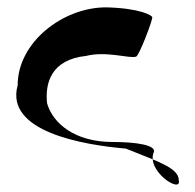

<svg xmlns="http://www.w3.org/2000/svg" viewBox="-20 -550 531 522"><path d="M28 -318C-7 -192 206 -156 322 -146C412 -110 466 -93 466 -60C475 -22 377 -84 398 -136C406 -155 352 -164 286 -164C184 -164 124 -214 108 -269C102 -324 119 -388 214 -398C270 -412 332 -390 350 -396C358 -398 394 -492 394 -503C394 -508 360 -528 268 -530C152 -530 28 -436 28 -318Z"/></svg>

Font: Recovery
Style: Regular
Weight: 400
Version: Version 0.27